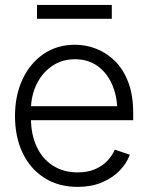

<svg xmlns="http://www.w3.org/2000/svg" viewBox="-20 -731 586 763"><path d="M288.6 11.7Q212.4 11.7 156.2 -24.2Q100.1 -60.1 69.8 -123.5Q39.6 -187 39.6 -269.5Q39.6 -352.1 69.6 -416Q99.6 -480 153.3 -516.6Q207 -553.2 277.8 -553.2Q321.8 -553.2 363.3 -536.9Q404.8 -520.5 438 -487.3Q471.2 -454.1 490.2 -403.1Q509.3 -352.1 509.3 -281.7V-253.4H83V-309.1H475.1L446.3 -287.6Q446.3 -347.2 426 -394Q405.8 -440.9 368.2 -468.3Q330.6 -495.6 277.8 -495.6Q225.6 -495.6 186 -468Q146.5 -440.4 124.8 -394.8Q103 -349.1 103 -294.9V-262.2Q103 -196.8 125.7 -148.2Q148.4 -99.6 190.2 -72.8Q231.9 -45.9 288.6 -45.9Q327.1 -45.9 356.4 -58.1Q385.7 -70.3 405.8 -91.1Q425.8 -111.8 436 -136.2L496.1 -116.2Q483.4 -82 455.3 -53Q427.2 -23.9 385 -6.1Q342.8 11.7 288.6 11.7ZM424.3 -711.4V-656.2H127V-711.4Z"/></svg>

Font: Inter Tight Light
Style: Regular
Weight: 300
Designer: Rasmus Andersson
Foundry: rsms
Version: Version 3.004